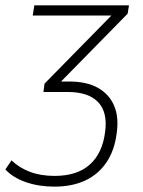

<svg xmlns="http://www.w3.org/2000/svg" viewBox="-47 -507 532 716"><path d="M156 189Q98 189 50 172.5Q2 156 -27 125L-4 91Q25 119 65 134Q105 149 157 149Q240 149 287.5 107Q335 65 345 -15Q355 -88 319 -126Q283 -164 205 -164H115L119 -195L382 -463V-449H75L81 -487H434L429 -456L166 -188L165 -203H211Q276 -203 318 -179.5Q360 -156 378.5 -113Q397 -70 388 -9Q380 54 350 98.5Q320 143 271 166Q222 189 156 189Z"/></svg>

Font: Nunito Sans 10pt SemiCondensed ExtraLight
Style: Italic
Weight: 250
Width: 4
Italic angle: -9°
Designer: Vernon Adams
Foundry: Vernon Adams
Version: Version 3.101;gftools[0.9.27]